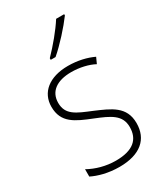

<svg xmlns="http://www.w3.org/2000/svg" viewBox="-194 -843 796 930"><g transform="rotate(-30 204.5 -377.5)"><path d="M327 -758V-765H282C253 -719 203 -659 160 -615V-606H187C234 -646 294 -713 327 -758ZM367 -133C367 -227 296 -254 215 -289C137 -321 87 -340 87 -407C87 -471 136 -505 216 -505C262 -505 310 -494 343 -476L358 -509C320 -527 272 -539 217 -539C112 -539 49 -487 49 -407C49 -317 113 -290 198 -256C277 -224 329 -201 329 -133C329 -65 287 -25 190 -25C135 -25 82 -40 39 -64V-23C73 -6 126 10 190 10C307 10 367 -44 367 -133Z"/></g></svg>

Font: Noto Sans Thai Looped SemiCondensed ExtraLight
Style: Regular
Weight: 200
Width: 4
Designer: Sasikarn Vongin, Ben Mitchell
Foundry: The Fontpad Ltd
Version: Version 1.001